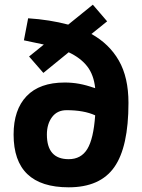

<svg xmlns="http://www.w3.org/2000/svg" viewBox="-20 -790 607 819"><path d="M528 -351Q528 -163 467.5 -77Q407 9 273 9Q38 9 38 -216Q38 -322 93.5 -380Q149 -438 256 -438Q288 -438 318 -432.5Q348 -427 386 -414Q380 -471 352 -507Q324 -543 273 -567L165 -479L104 -549L167 -600L82 -618L100 -712Q192 -706 271 -685L376 -770L437 -699L370 -645Q446 -603 487 -531.5Q528 -460 528 -351ZM386 -298Q338 -320 264 -320Q224 -320 202 -290.5Q180 -261 180 -216Q180 -111 273 -111Q326 -111 352.5 -154.5Q379 -198 386 -298Z"/></svg>

Font: Cairo
Style: Bold
Weight: 700
Designer: Mohamed Gaber
Foundry: Kief Type Foundry
Version: Version 2.100